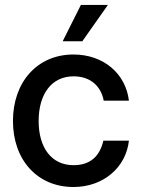

<svg xmlns="http://www.w3.org/2000/svg" viewBox="-20 -749 574 781"><path d="M278.8 11.7C401.9 11.7 492.7 -69.3 504.4 -176.8H400.4C386.7 -116.7 350.1 -77.1 279.3 -77.1C189.9 -77.1 137.2 -147.5 137.2 -256.8C137.2 -367.2 190.4 -438.5 279.3 -438.5C349.1 -438.5 391.1 -397.5 401.9 -339.4H504.4C491.7 -448.7 401.9 -527.3 278.8 -527.3C131.8 -527.3 32.7 -415.5 32.7 -256.8C32.7 -99.1 131.3 11.7 278.8 11.7ZM309.1 -729 234.9 -581.1H314.9L418.9 -729Z"/></svg>

Font: Inteeer Medium
Style: Regular
Weight: 500
Designer: Rasmus Andersson
Foundry: rsms
Version: Version 4.001;Glyphs 3.4 (3402)